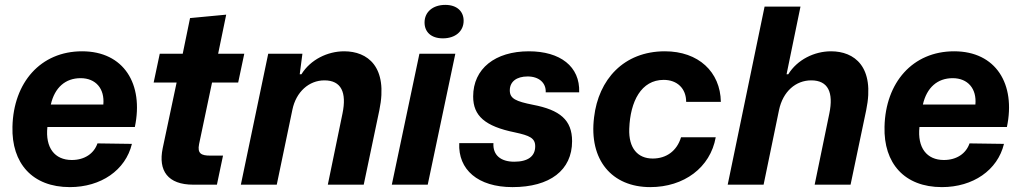

<svg xmlns="http://www.w3.org/2000/svg" viewBox="-20 -756 4182 786"><path d="M188 -328C204 -398 248 -436 310 -436C372 -436 409 -393 403 -328ZM266 10C393 10 494 -59 520 -167L379 -169C365 -128 327 -101 274 -101C204 -101 165 -151 174 -236H532C569 -412 487 -546 316 -546C146 -546 35 -418 31 -237C27 -88 112 10 266 10Z M771 0H868L893 -119H840C805 -119 787 -127 795 -166L848 -418H955L980 -536H873L906 -696L758 -682L728 -536H634L609 -418H703L646 -149C627 -57 667 0 771 0Z M966 0H1113L1177 -307C1192 -380 1245 -427 1308 -427C1377 -427 1400 -378 1382 -291L1322 0H1469L1533 -305C1570 -484 1484 -546 1389 -546C1321 -546 1251 -512 1214 -452H1207L1218 -536H1078Z M1584 0H1731L1844 -536H1697ZM1793 -599C1844 -599 1878 -628 1878 -671C1878 -710 1850 -736 1803 -736C1752 -736 1718 -707 1718 -664C1718 -625 1745 -599 1793 -599Z M2078 10C2231 10 2322 -59 2322 -178C2322 -265 2272 -306 2162 -327C2092 -341 2067 -352 2067 -386C2067 -422 2095 -443 2140 -443C2186 -443 2216 -417 2214 -378H2351C2355 -484 2273 -546 2145 -546C2007 -546 1917 -475 1917 -361C1917 -282 1965 -239 2088 -214C2148 -201 2171 -191 2171 -157C2171 -116 2141 -94 2085 -94C2030 -94 1997 -121 2000 -170H1860C1855 -62 1936 10 2078 10Z M2642 10C2780 10 2888 -70 2910 -194H2768C2751 -138 2708 -107 2652 -107C2591 -107 2553 -149 2556 -229C2560 -341 2605 -429 2697 -429C2752 -429 2789 -394 2789 -339H2931C2929 -462 2839 -546 2702 -546C2533 -546 2430 -430 2412 -276C2390 -101 2485 10 2642 10Z M2959 0H3106L3169 -305C3185 -382 3238 -427 3301 -427C3370 -427 3393 -378 3375 -291L3315 0H3462L3526 -305C3563 -484 3477 -546 3382 -546C3314 -546 3244 -512 3207 -452H3200L3257 -729H3110Z M3758 -328C3774 -398 3818 -436 3880 -436C3942 -436 3979 -393 3973 -328ZM3836 10C3963 10 4064 -59 4090 -167L3949 -169C3935 -128 3897 -101 3844 -101C3774 -101 3735 -151 3744 -236H4102C4139 -412 4057 -546 3886 -546C3716 -546 3605 -418 3601 -237C3597 -88 3682 10 3836 10Z"/></svg>

Font: Mona Sans
Style: Bold Italic
Weight: 700
Italic angle: -11.7°
Designer: Deni Anggara
Foundry: GitHub
Version: Version 2.000;Glyphs 3.2.3 (3260)